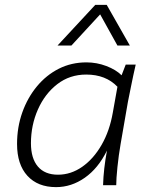

<svg xmlns="http://www.w3.org/2000/svg" viewBox="-20 -760 607 788"><path d="M210 8Q135 8 92.5 -38.5Q50 -85 50 -169Q50 -238 71.5 -298.5Q93 -359 131.5 -405.5Q170 -452 221.5 -478Q273 -504 335 -504Q377 -504 416.5 -489Q456 -474 479 -451L496 -495H537Q526 -447 518.5 -409Q511 -371 505 -342L475 -169Q467 -123 462 -74.5Q457 -26 457 0H403Q404 -34 408 -69Q412 -104 419 -142Q383 -69 328 -30.5Q273 8 210 8ZM218 -43Q271 -43 317.5 -75.5Q364 -108 397 -165.5Q430 -223 443 -298L462 -404Q414 -454 334 -454Q266 -454 215 -414.5Q164 -375 135.5 -310.5Q107 -246 107 -172Q107 -110 135.5 -76.5Q164 -43 218 -43ZM513 -573H462L391 -701L273 -573H216L371 -740H418Z"/></svg>

Font: Livvic Light
Style: Italic
Weight: 300
Italic angle: -10°
Designer: Jacques Le Bailly, Baron von Fonthausen
Version: Version 1.001; ttfautohint (v1.8.2)